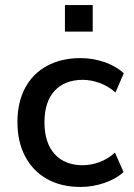

<svg xmlns="http://www.w3.org/2000/svg" viewBox="-20 -731 529 760"><path d="M299 9Q222 9 166 -22.5Q110 -54 79.5 -112Q49 -170 49 -248Q49 -326 79.5 -383Q110 -440 166.5 -470.5Q223 -501 299 -501Q348 -501 394 -485Q440 -469 470 -441L437 -365Q409 -390 374.5 -402.5Q340 -415 308 -415Q236 -415 196 -371.5Q156 -328 156 -247Q156 -166 196 -121.5Q236 -77 308 -77Q340 -77 374 -89.5Q408 -102 435 -127L469 -50Q440 -23 393.5 -7Q347 9 299 9ZM237 -606V-711H347V-606Z"/></svg>

Font: NunitoSans_10ptSemiBold
Style: Regular
Weight: 600
Designer: Vernon Adams
Foundry: Vernon Adams
Version: Version 3.101;gftools[0.9.27]